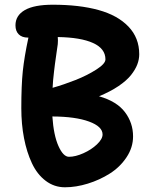

<svg xmlns="http://www.w3.org/2000/svg" viewBox="-20 -774 663 818"><path d="M256.8 23.9Q210.9 23.9 174.6 -3.7Q138.2 -31.2 116 -78.6Q93.8 -126 82.3 -185.5Q70.8 -245.1 70.8 -313Q70.8 -409.7 77.1 -470.7Q83.5 -531.7 101.1 -613.8H99.1Q73.7 -613.8 59.8 -627.7Q45.9 -641.6 45.9 -666Q45.9 -708 85.7 -731Q125.5 -753.9 205.1 -753.9Q317.9 -753.9 399.4 -731.4Q481 -709 527.1 -660.9Q573.2 -612.8 573.2 -543Q573.2 -521 564.9 -499.3Q556.6 -477.5 538.1 -454.1Q519.5 -430.7 484.9 -407.2Q450.2 -383.8 401.9 -363.8Q477.5 -342.3 512.2 -296.4Q546.9 -250.5 546.9 -192.9Q546.9 -145.5 519 -103.8Q491.2 -62 448 -34.7Q404.8 -7.3 354.2 8.3Q303.7 23.9 256.8 23.9ZM226.1 -585.9Q224.6 -573.7 220 -543Q215.3 -512.2 214.1 -501.2Q212.9 -490.2 210.2 -469.2Q207.5 -448.2 206.3 -432.6Q205.1 -417 204.1 -399.9Q252.4 -413.6 301.8 -433.1Q351.1 -452.6 390.1 -477.5Q429.2 -502.4 429.2 -521Q429.2 -566.9 376.5 -590.8Q323.7 -614.7 226.1 -616.2Q227.5 -602.1 226.1 -585.9ZM417 -201.2Q417 -234.9 359.4 -256.1Q301.8 -277.3 203.1 -277.8Q208.5 -197.8 229 -151.9Q249.5 -106 273.9 -106Q301.3 -106 335.2 -121.1Q369.1 -136.2 393.1 -158.9Q417 -181.6 417 -201.2Z"/></svg>

Font: Shantell Sans Irregular
Style: Regular
Weight: 600
Designer: Stephen Nixon, Anya Danilova, Shantell Martin
Foundry: Arrow Type
Version: Version 1.006;[9816181b4]